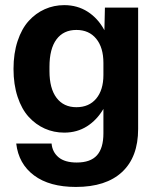

<svg xmlns="http://www.w3.org/2000/svg" viewBox="-20 -530 614 756"><path d="M278.8 206.1Q174.8 206.1 114 160.6Q53.2 115.2 43.9 35.2H183.1Q186 68.8 210.7 89.4Q235.4 109.9 282.2 109.9Q336.4 109.9 361.8 81.5Q387.2 53.2 387.2 -4.9V-101.1Q361.3 -57.1 322.3 -32.5Q283.2 -7.8 232.9 -7.8Q191.9 -7.8 156.2 -23.7Q120.6 -39.6 93 -69.8Q65.4 -100.1 49.3 -148.7Q33.2 -197.3 33.2 -258.8Q33.2 -319.8 49.3 -368.4Q65.4 -417 93 -447.5Q120.6 -478 156.5 -493.9Q192.4 -509.8 232.9 -509.8Q284.7 -509.8 325.2 -483.9Q365.7 -458 391.1 -411.1L393.1 -500H523.9V-22Q523.9 88.4 460.7 147.2Q397.5 206.1 278.8 206.1ZM174.8 -250Q174.8 -181.6 202.6 -144.8Q230.5 -107.9 280.8 -107.9Q330.6 -107.9 358.9 -141.8Q387.2 -175.8 387.2 -234.9V-282.2Q387.2 -342.8 358.9 -377.4Q330.6 -412.1 280.8 -412.1Q230 -412.1 202.4 -375Q174.8 -337.9 174.8 -267.1Z"/></svg>

Font: TASA Orbiter Deck
Style: Bold
Weight: 700
Designer: Weizhong Zhang
Version: Version 1.000;Glyphs 3.1.2 (3151)